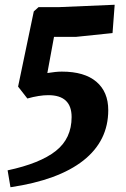

<svg xmlns="http://www.w3.org/2000/svg" viewBox="-20 -682 530 807"><path d="M281 -190Q281 -282 183 -282Q145 -282 95 -268L56 -318L122 -634L142 -652H227L462 -662L453 -543L299 -527H207L179 -375Q215 -381 240 -381Q335 -381 385 -338.5Q435 -296 435 -219Q435 -90 330.5 -7.5Q226 75 24 105L12 34Q148 5 214.5 -47.5Q281 -100 281 -190Z"/></svg>

Font: Andada Pro ExtraBold
Style: Italic
Weight: 800
Italic angle: -6.99998°
Designer: Carolina Giovagnoli
Foundry: Huerta Tipografica
Version: Version 3.005; ttfautohint (v1.8.4)